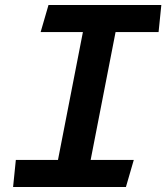

<svg xmlns="http://www.w3.org/2000/svg" viewBox="-20 -750 667 770"><path d="M32.5 0H485L516.5 -108.5H343.5L443.5 -621.5H616L627 -730H174.5L143 -621.5H312.5L212.5 -108.5H43.5Z"/></svg>

Font: Monaspace Krypton SemiBold
Style: Italic
Weight: 600
Italic angle: -11°
Designer: Riley Cran & the Lettermatic Team
Foundry: Lettermatic
Version: Version 1.101 (Monaspace Krypton)